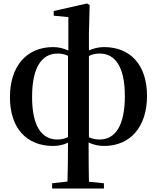

<svg xmlns="http://www.w3.org/2000/svg" viewBox="-20 -821 900 1101"><path d="M490 -500C508 -509 527 -514 551 -514C642 -514 696 -436 696 -270C696 -102 642 -21 551 -21C527 -21 508 -26 490 -34ZM370 -35C352 -26 333 -21 309 -21C218 -21 164 -99 164 -265C164 -433 218 -514 311 -514C334 -514 353 -509 370 -501ZM490 -633 494 -792 479 -801 288 -758V-731L372 -723V-531C347 -543 317 -551 285 -551C132 -551 37 -441 37 -264C37 -86 132 16 285 16C316 16 346 9 370 -3C370 81 369 149 367 220L279 230V260H576V230L490 221C489 155 488 105 488 -4C513 8 543 16 576 16C728 16 823 -94 823 -271C823 -449 728 -551 576 -551C544 -551 515 -543 490 -532Z"/></svg>

Font: Source Han Serif
Style: Bold
Weight: 700
Designer: Ryoko NISHIZUKA 西塚涼子 (kana & ideographs); Frank Grießhammer (Latin, Greek & Cyrillic); Wenlong ZHANG 张文龙 (bopomofo); San
Foundry: Adobe Systems Incorporated
Version: Version 1.001;PS 1.001;hotconv 16.6.54;makeotf.lib2.5.65590